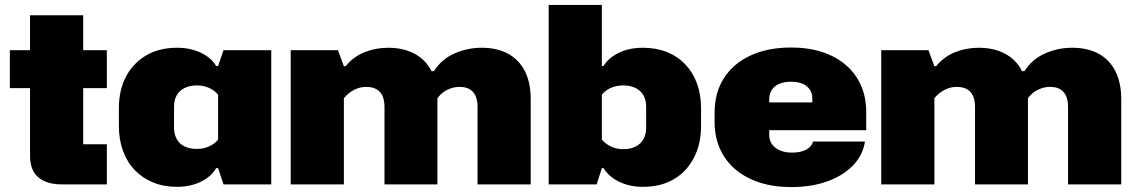

<svg xmlns="http://www.w3.org/2000/svg" viewBox="-20 -749 4609 780"><path d="M229 0Q171 0 136.5 -28Q102 -56 102 -117V-687H318V-163H414V0ZM20 -391V-545H414V-391Z M699 10Q645 10 601.5 -8Q558 -26 527 -58.5Q496 -91 479.5 -136.5Q463 -182 463 -237V-310Q463 -383 492 -438Q521 -493 574 -524Q627 -555 699 -555Q754 -555 796.5 -534.5Q839 -514 858 -481H866L888 -545H1082V0H888L866 -66H858Q839 -32 796.5 -11Q754 10 699 10ZM780 -144Q807 -144 830 -154.5Q853 -165 866 -182V-364Q853 -381 830 -391.5Q807 -402 780 -402Q751 -402 730 -391.5Q709 -381 698 -362Q687 -343 687 -315V-230Q687 -204 698 -184Q709 -164 730 -154Q751 -144 780 -144Z M1161 0V-545H1353L1377 -480H1384Q1416 -519 1461 -537Q1506 -555 1557 -555Q1619 -555 1664.5 -530.5Q1710 -506 1733 -460H1743Q1773 -508 1825.5 -531.5Q1878 -555 1937 -555Q1999 -555 2043.5 -531Q2088 -507 2112 -460.5Q2136 -414 2136 -345V0H1920V-315Q1920 -340 1912.5 -358Q1905 -376 1889 -386Q1873 -396 1847 -396Q1829 -396 1812.5 -390.5Q1796 -385 1782.5 -375.5Q1769 -366 1757 -350Q1757 -342 1757 -334Q1757 -326 1757 -318V0H1542V-315Q1542 -340 1534.5 -358Q1527 -376 1510.5 -386Q1494 -396 1467 -396Q1442 -396 1418.5 -384Q1395 -372 1377 -350V0Z M2592 10Q2537 10 2494.5 -11Q2452 -32 2432 -66H2425L2404 0H2209V-729H2425V-481H2432Q2452 -514 2494 -534.5Q2536 -555 2592 -555Q2646 -555 2689.5 -537.5Q2733 -520 2764 -487.5Q2795 -455 2811.5 -410Q2828 -365 2828 -310V-237Q2828 -164 2799 -108Q2770 -52 2717.5 -21Q2665 10 2592 10ZM2512 -143Q2541 -143 2562 -153.5Q2583 -164 2594 -184Q2605 -204 2605 -230V-315Q2605 -343 2594 -362Q2583 -381 2562 -391.5Q2541 -402 2512 -402Q2484 -402 2461.5 -392Q2439 -382 2425 -364V-182Q2439 -165 2461.5 -154Q2484 -143 2512 -143Z M3194 11Q3123 11 3066 -7.5Q3009 -26 2968 -60.5Q2927 -95 2905 -144Q2883 -193 2883 -255V-291Q2883 -373 2921.5 -432.5Q2960 -492 3030 -524Q3100 -556 3194 -556Q3263 -556 3319 -538Q3375 -520 3415.5 -485.5Q3456 -451 3477.5 -402.5Q3499 -354 3499 -294V-220H3071V-333H3294L3280 -319V-350Q3280 -370 3269.5 -385.5Q3259 -401 3240 -409Q3221 -417 3194 -417Q3166 -417 3146 -408.5Q3126 -400 3115.5 -384Q3105 -368 3105 -346V-200Q3105 -179 3116.5 -163Q3128 -147 3148.5 -138Q3169 -129 3198 -129Q3231 -129 3254 -140.5Q3277 -152 3283 -174H3494Q3485 -117 3444 -75.5Q3403 -34 3339 -11.5Q3275 11 3194 11Z M3560 0V-545H3752L3776 -480H3783Q3815 -519 3860 -537Q3905 -555 3956 -555Q4018 -555 4063.5 -530.5Q4109 -506 4132 -460H4142Q4172 -508 4224.5 -531.5Q4277 -555 4336 -555Q4398 -555 4442.5 -531Q4487 -507 4511 -460.5Q4535 -414 4535 -345V0H4319V-315Q4319 -340 4311.5 -358Q4304 -376 4288 -386Q4272 -396 4246 -396Q4228 -396 4211.5 -390.5Q4195 -385 4181.5 -375.5Q4168 -366 4156 -350Q4156 -342 4156 -334Q4156 -326 4156 -318V0H3941V-315Q3941 -340 3933.5 -358Q3926 -376 3909.5 -386Q3893 -396 3866 -396Q3841 -396 3817.5 -384Q3794 -372 3776 -350V0Z"/></svg>

Font: Hubot Sans Condensed ExtraLight Black
Style: Regular
Weight: 900
Version: Version 2.000